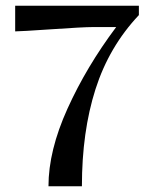

<svg xmlns="http://www.w3.org/2000/svg" viewBox="-20 -653 531 673"><path d="M387.2 -558.1H304.2Q272 -558.1 161.9 -550.5Q51.8 -543 33.2 -543V-632.8H466.8V-600.1Q362.3 -489.3 314.7 -340.3Q267.1 -191.4 267.1 0H149.9Q149.9 -125 216.6 -272.2Q283.2 -419.4 387.2 -558.1Z"/></svg>

Font: Resagokr
Style: Bold
Weight: 600
Designer: gluk
Foundry: gluk
Version: Version 0.95